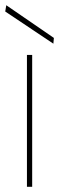

<svg xmlns="http://www.w3.org/2000/svg" viewBox="-33 -714 226 734"><path d="M70 0V-504H90V0ZM171 -547 -13 -670 -9 -694 173 -569Z"/></svg>

Font: DM Sans Thin
Style: Regular
Weight: 100
Designer: Colophon Foundry, Jonny Pinhorn
Foundry: Colophon Foundry
Version: Version 4.004; ttfautohint (v1.8.4.7-5d5b)